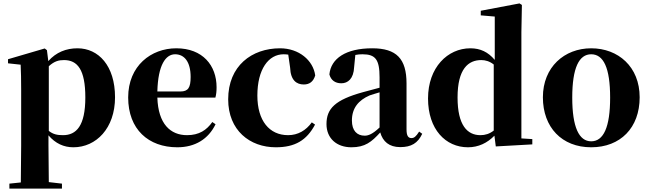

<svg xmlns="http://www.w3.org/2000/svg" viewBox="-20 -846 3803 1125"><path d="M410 17C543 17 654 -94 654 -276C654 -461 557 -563 434 -563C368 -563 309 -540 263 -488L255 -552L242 -562L27 -499V-475L101 -467C103 -419 104 -385 104 -320V7L102 223L35 230V259H343V230L266 221L264 6V-53C305 -5 354 17 410 17ZM266 -458C299 -488 325 -494 355 -494C434 -494 480 -438 480 -275C480 -108 427 -54 349 -54C316 -54 291 -59 266 -79Z M1019 17C1123 17 1201 -31 1243 -118L1224 -131C1191 -84 1147 -54 1076 -54C979 -54 907 -119 902 -274H1242C1247 -293 1249 -310 1249 -335C1249 -462 1168 -563 1013 -563C866 -563 731 -461 731 -275C731 -88 850 17 1019 17ZM902 -310C906 -466 951 -528 1006 -528C1060 -528 1097 -484 1097 -395C1097 -333 1083 -310 1037 -310Z M1596 17C1709 17 1777 -24 1826 -116L1807 -129C1773 -82 1726 -54 1668 -54C1558 -54 1488 -139 1488 -286C1488 -440 1553 -528 1642 -528C1651 -528 1660 -527 1669 -526L1680 -449C1683 -375 1718 -351 1760 -351C1794 -351 1816 -368 1827 -404C1815 -493 1731 -563 1621 -563C1455 -563 1317 -460 1317 -264C1317 -82 1444 17 1596 17Z M2325 16C2390 16 2428 -7 2454 -62L2436 -75C2417 -45 2406 -37 2391 -37C2372 -37 2362 -50 2362 -88V-357C2362 -502 2303 -563 2161 -563C2006 -563 1919 -503 1910 -410C1919 -376 1944 -358 1980 -358C2018 -358 2052 -384 2055 -453L2062 -524C2077 -527 2090 -528 2104 -528C2180 -528 2204 -497 2204 -393V-332L2107 -306C1944 -261 1893 -210 1893 -119C1893 -35 1953 17 2039 17C2119 17 2157 -14 2208 -70C2223 -17 2260 16 2325 16ZM2204 -99C2163 -60 2138 -51 2117 -51C2072 -51 2042 -80 2042 -140C2042 -213 2081 -259 2146 -287C2160 -292 2181 -298 2204 -305Z M2885 12 3099 0V-31L3035 -35V-657L3038 -817L3024 -826L2797 -783V-756L2879 -749V-495C2840 -541 2795 -563 2736 -563C2603 -563 2488 -451 2488 -269C2488 -88 2591 17 2722 17C2783 17 2835 -8 2877 -51ZM2873 -81C2849 -62 2823 -54 2795 -54C2718 -54 2661 -112 2661 -275C2661 -443 2724 -494 2800 -494C2824 -494 2849 -487 2873 -468Z M3444 17C3615 17 3728 -97 3728 -276C3728 -455 3602 -563 3444 -563C3287 -563 3161 -453 3161 -276C3161 -100 3272 17 3444 17ZM3444 -18C3373 -18 3333 -100 3333 -274C3333 -449 3373 -528 3444 -528C3516 -528 3555 -449 3555 -274C3555 -100 3516 -18 3444 -18Z"/></svg>

Font: Noto Serif CJK HK Black
Style: Regular
Weight: 900
Designer: Ryoko NISHIZUKA 西塚涼子 (kana & ideographs); Frank Grießhammer (Latin, Greek & Cyrillic); Wenlong ZHANG 张文龙 (bopomofo); San
Foundry: Adobe
Version: Version 2.001;hotconv 1.1.0;makeotfexe 2.6.0